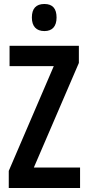

<svg xmlns="http://www.w3.org/2000/svg" viewBox="-20 -944 443 964"><path d="M203 -924C161 -924 140 -901 140 -856C140 -812 162 -788 203 -788C243 -788 264 -812 264 -856C264 -900 245 -924 203 -924ZM382 0V-103H150L376 -628V-714H28V-612H250L24 -86V0Z"/></svg>

Font: Noto Sans Khmer ExtraCondensed SemiBold
Style: Regular
Weight: 600
Width: 2
Designer: Danh Hong and the Monotype Design Team
Foundry: Monotype Imaging Inc.
Version: Version 2.004